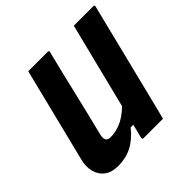

<svg xmlns="http://www.w3.org/2000/svg" viewBox="-179 -866 1043 1043"><g transform="rotate(-45 342.5 -345.0)"><path d="M159 10Q110 10 80 -12.5Q50 -35 40 -73.5Q30 -112 42 -158Q70 -268 97 -379Q124 -490 152 -600Q158 -625 164.5 -650Q171 -675 177 -700H326Q338 -700 334 -689Q303 -565 272.5 -435.5Q242 -306 211 -182Q205 -160 210.5 -145Q216 -130 242 -130Q277 -130 316.5 -145.5Q356 -161 403 -205Q434 -329 465 -453Q496 -577 527 -700H676Q688 -700 684 -689L540 -110Q533 -80 525.5 -52Q518 -24 512 0H363Q358 0 356 -3.5Q354 -7 355 -11Q365 -49 375 -91H355Q312 -38 265 -14Q218 10 159 10Z"/></g></svg>

Font: Recursive Sn Lnr St XBd
Style: Italic
Weight: 800
Italic angle: -15°
Version: Version 1.079;hotconv 1.0.112;makeotfexe 2.5.65598; ttfautoh